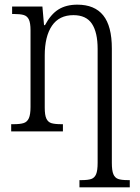

<svg xmlns="http://www.w3.org/2000/svg" viewBox="-20 -564 600 824"><path d="M321 209H330Q358 209 372 204Q386 199 392.5 183.5Q399 168 399 135V-354Q399 -425 374.5 -462Q350 -499 295 -499Q234 -499 203 -453.5Q172 -408 172 -326V-102Q172 -70 179 -55Q186 -40 200.5 -35.5Q215 -31 244 -31H250V0H28V-31H38Q67 -31 82 -36Q97 -41 104 -57Q111 -73 111 -105V-434Q111 -465 104 -480Q97 -495 82 -499.5Q67 -504 39 -504H32V-536H162L169 -456H173Q198 -503 231 -523.5Q264 -544 312 -544Q386 -544 423 -498Q460 -452 460 -356V135Q460 168 466.5 183.5Q473 199 487 204Q501 209 529 209H537V240H321Z"/></svg>

Font: Noto Serif NarrowLight
Style: Regular
Weight: 300
Width: 4
Designer: Monotype Design Team
Foundry: Monotype Imaging Inc.
Version: Version 1.001